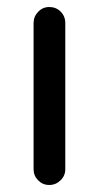

<svg xmlns="http://www.w3.org/2000/svg" viewBox="-20 -524 283 550"><path d="M76.2 -39.1V-458Q76.2 -476.6 89.4 -490.2Q102.5 -503.9 121.1 -503.9Q140.6 -503.9 153.8 -490.7Q167 -477.5 167 -458V-39.1Q167 -20.5 153.3 -7.3Q139.6 5.9 121.1 5.9Q102.5 5.9 89.4 -7.3Q76.2 -20.5 76.2 -39.1Z"/></svg>

Font: FakePearl
Style: Regular
Weight: 400
Version: Version 1.2